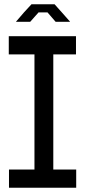

<svg xmlns="http://www.w3.org/2000/svg" viewBox="-20 -877 397 897"><path d="M22 0V-85H141V-623H21V-708H335V-623H229V-85H336V0ZM92 -819 127 -857H235L269 -819L307 -776V-775H240L202 -819H160L121 -775H55V-776Z"/></svg>

Font: Foldit Thin
Style: Regular
Weight: 400
Version: Version 1.003